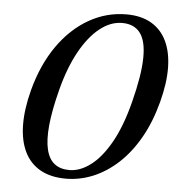

<svg xmlns="http://www.w3.org/2000/svg" viewBox="-52 -760 759 821"><g transform="rotate(5 327.5 -349.5)"><path d="M458.7 -711.3Q521.5 -711.3 565 -686Q608.5 -660.6 631.2 -613.1Q653.8 -565.7 654.7 -499.1Q655.5 -432.6 633.6 -350.1Q610.4 -262.3 571.8 -194.7Q533.2 -127.2 483.4 -81.4Q433.5 -35.6 376.7 -12.2Q319.8 11.2 260.3 11.2Q195 11.2 150.2 -14.1Q105.4 -39.5 82.3 -87.4Q59.3 -135.2 58.4 -202.4Q57.6 -269.6 79.5 -353.5Q109 -464.1 165 -544.3Q221.1 -624.5 296.6 -667.9Q372.1 -711.3 458.7 -711.3ZM514.7 -341.9Q544.4 -457.6 545.5 -530.8Q546.7 -604 520.7 -638.5Q494.8 -673.1 443 -673.1Q393.3 -673.1 347 -636.3Q300.6 -599.5 262.5 -530.6Q224.4 -461.7 199.4 -365Q176.2 -275.3 170 -211Q163.8 -146.7 173.7 -106Q183.5 -65.2 208.4 -46Q233.2 -26.8 272.1 -26.8Q317.9 -26.8 363.5 -61.2Q409.1 -95.5 448.4 -165.4Q487.7 -235.3 514.7 -341.9Z"/></g></svg>

Font: Fraunces Wonky
Style: Italic
Weight: 900
Italic angle: -16°
Version: Version 1.000;[b76b70a41]